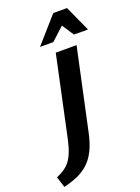

<svg xmlns="http://www.w3.org/2000/svg" viewBox="-280 -1000 946 1301"><g transform="rotate(-20 193.0 -349.5)"><path d="M80 -78 204 -658H354L228 -72Q212 3 186.5 53Q161 103 125.5 134.5Q90 166 45.5 185Q1 204 -52 217L-77 139Q-47 126 -22.5 110Q2 94 20.5 71Q39 48 53.5 12Q68 -24 80 -78ZM117 -731 280 -916H379L333 -841L213 -731ZM362 -731 290 -840 280 -916H379L463 -731Z"/></g></svg>

Font: Ysabeau ExtraBold
Style: Italic
Weight: 800
Italic angle: -12°
Designer: Christian Thalmann (Catharsis Fonts)
Version: Version 2.002